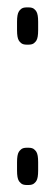

<svg xmlns="http://www.w3.org/2000/svg" viewBox="-20 -498 147 533"><path d="M85.9 -437.5Q85.9 -437.5 85.9 -414.1Q85.9 -393.6 81.1 -385.7L79.1 -382.8L75.2 -378.9Q70.3 -374 58.6 -374H54.7Q43 -374 38.1 -378.9L34.2 -382.8L32.2 -385.7Q27.3 -393.6 27.3 -414.1Q27.3 -414.1 27.3 -437.5Q27.3 -458 32.2 -465.8L34.2 -468.8L38.1 -472.7Q43 -477.5 54.7 -477.5H58.6Q70.3 -477.5 75.2 -472.7L79.1 -468.8L81.1 -465.8Q85.9 -458 85.9 -437.5ZM85.9 -47.9V-24.4Q85.9 -3.9 81.1 3.9L79.1 6.8L75.2 10.7Q70.3 15.6 58.6 15.6H54.7Q43 15.6 38.1 10.7L34.2 6.8L32.2 3.9Q27.3 -3.9 27.3 -24.4V-47.9Q27.3 -68.4 32.2 -76.2L34.2 -79.1L38.1 -83Q43 -87.9 54.7 -87.9H58.6Q70.3 -87.9 75.2 -83L79.1 -79.1L81.1 -76.2Q85.9 -68.4 85.9 -47.9Z"/></svg>

Font: Vancouver Drive
Style: Regular
Weight: 400
Designer: Valery Zaveryaev
Foundry: Cyreal (www.cyreal.org)
Version: Version 1.06